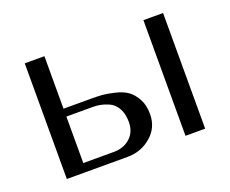

<svg xmlns="http://www.w3.org/2000/svg" viewBox="-88 -640 935 780"><g transform="rotate(-20 379.0 -250.0)"><path d="M80 -500H165V-273H285Q312 -273 332 -271.5Q352 -270 384 -262.5Q416 -255 436.5 -241Q457 -227 472.5 -199.5Q488 -172 488 -133Q488 -74 444.5 -37Q401 0 343 0H80ZM593 -500H678V0H593ZM165 -38H298Q339 -38 367.5 -63Q396 -88 396 -132Q396 -168 382 -192Q368 -216 346 -225Q324 -234 309.5 -236.5Q295 -239 280 -239H165Z"/></g></svg>

Font: Tenor Sans
Style: Regular
Weight: 400
Designer: Denis Masharov
Foundry: Denis Masharov
Version: Version 1.1